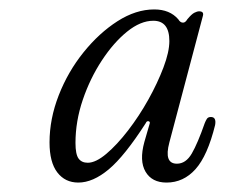

<svg xmlns="http://www.w3.org/2000/svg" viewBox="-20 -750 477 407"><path d="M146 -363Q118 -363 101.5 -384.5Q85 -406 85 -448Q85 -498 104.5 -548Q124 -598 157 -639Q190 -680 229 -705Q268 -730 307 -730Q340 -730 358 -709Q362 -702 368 -702Q373 -702 377 -709Q386 -720 392 -723Q398 -726 402 -726Q413 -726 410 -716L339 -448Q327 -403 355 -403Q374 -403 386.5 -424.5Q399 -446 414 -489Q416 -494 418.5 -498Q421 -502 427 -502Q439 -502 436 -485Q420 -420 394.5 -391.5Q369 -363 333 -363Q302 -363 288.5 -386Q275 -409 286 -449L297 -487Q299 -492 295 -493Q291 -494 289 -489Q244 -419 210.5 -391Q177 -363 146 -363ZM166 -405Q183 -405 205.5 -424Q228 -443 251.5 -473.5Q275 -504 294.5 -539Q314 -574 326.5 -607Q339 -640 339 -663Q339 -706 305 -706Q278 -706 249.5 -683Q221 -660 196 -622Q171 -584 155.5 -538.5Q140 -493 140 -447Q140 -423 146.5 -414Q153 -405 166 -405Z"/></svg>

Font: Instrument Serif
Style: Italic
Weight: 400
Italic angle: -13°
Designer: Rodrigo Fuenzalida
Foundry: fragTYPE
Version: Version 1.000; ttfautohint (v1.8.4.7-5d5b);gftools[0.9.27]